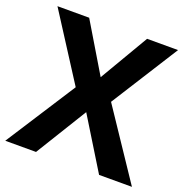

<svg xmlns="http://www.w3.org/2000/svg" viewBox="-128 -925 922 950"><g transform="rotate(20 333.5 -450.0)"><path d="M667 -93 426 -453 650 -807H487L336 -550L182 -807H15L237 -461L0 -93H162L328 -363L494 -93Z"/></g></svg>

Font: Noto Sans Telugu UI
Style: Bold
Weight: 700
Designer: Jelle Bosma - Monotype Design Team
Foundry: Monotype Imaging Inc.
Version: Version 2.005